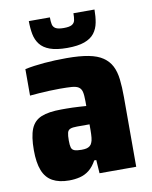

<svg xmlns="http://www.w3.org/2000/svg" viewBox="-81 -766 663 835"><g transform="rotate(-10 250.0 -348.5)"><path d="M157 8Q113 8 84 -8Q55 -24 41.5 -58.5Q28 -93 28 -148Q28 -208 41.5 -241.5Q55 -275 87.5 -288.5Q120 -302 177 -302Q186 -302 198.5 -302Q211 -302 226 -301.5Q241 -301 256.5 -300Q272 -299 286 -298V-319Q286 -346 282.5 -360.5Q279 -375 268.5 -382Q258 -389 238 -390.5Q218 -392 185 -392Q163 -392 140 -391Q117 -390 95 -388.5Q73 -387 53 -385V-502Q92 -510 138.5 -514Q185 -518 237 -518Q295 -518 334 -510.5Q373 -503 397 -486.5Q421 -470 433.5 -445.5Q446 -421 450 -386.5Q454 -352 454 -308V0H292L288 -59H279Q264 -32 245.5 -17.5Q227 -3 204.5 2.5Q182 8 157 8ZM233 -114Q246 -114 254.5 -116Q263 -118 269.5 -123Q276 -128 279 -136Q283 -144 284.5 -158.5Q286 -173 286 -192V-217H231Q211 -217 201 -213Q191 -209 188 -197.5Q185 -186 185 -163Q185 -143 188 -132.5Q191 -122 201.5 -118Q212 -114 233 -114ZM249 -561Q202 -561 173 -571.5Q144 -582 129 -601.5Q114 -621 109 -647Q104 -673 104 -705H197Q197 -687 199.5 -674.5Q202 -662 213 -655.5Q224 -649 249 -649Q274 -649 285 -655.5Q296 -662 298.5 -674.5Q301 -687 301 -705H394Q394 -674 389 -647.5Q384 -621 369 -601.5Q354 -582 325 -571.5Q296 -561 249 -561Z"/></g></svg>

Font: Saira SemiCondensed ExtraBold
Style: Regular
Weight: 800
Width: 4
Designer: Hector Gatti with collaboration of the Omnibus-Type team
Foundry: Omnibus-Type
Version: Version 1.101